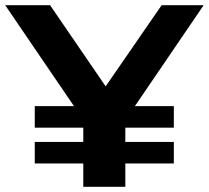

<svg xmlns="http://www.w3.org/2000/svg" viewBox="-34 -720 805 740"><path d="M287 0V-306L324 -204L-14 -700H159L424 -313H322L589 -700H751L413 -204L449 -306V0ZM100 -90V-173H636V-90ZM100 -228V-311H636V-228Z"/></svg>

Font: MOST Montserrat
Style: Bold
Weight: 700
Designer: Julieta Ulanovsky
Foundry: Julieta Ulanovsky
Version: Version 8.000;March 11, 2024;FontCreator 15.0.0.2926 64-bit